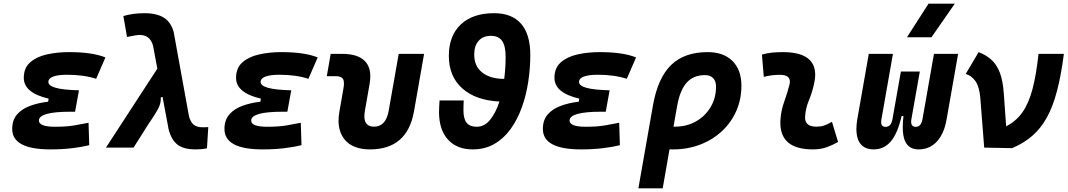

<svg xmlns="http://www.w3.org/2000/svg" viewBox="-20 -815 5899 1060"><path d="M258.3 9.8Q47.4 9.8 47.4 -103Q47.4 -151.9 73.7 -182.6Q100.1 -213.4 145 -230.2Q189.9 -247.1 245.6 -253.4L248.5 -270.5Q111.3 -302.2 111.3 -385.3Q111.3 -439.5 146.2 -470.5Q181.2 -501.5 238 -514.4Q294.9 -527.3 360.8 -527.3Q489.7 -527.3 562 -498L510.7 -379.9Q443.4 -402.3 349.6 -402.3Q301.8 -402.3 274.4 -392.6Q247.1 -382.8 247.1 -362.3Q247.1 -341.8 287.4 -330.3Q327.6 -318.8 416 -316.4L394.5 -198.2H369.1Q194.8 -198.2 194.8 -149.4Q194.8 -115.2 284.2 -115.2Q347.7 -115.2 391.1 -122.8Q434.6 -130.4 468.8 -137.2L472.7 -13.7Q430.2 -2.9 376.2 3.4Q322.3 9.8 258.3 9.8Z M1060.1 9.8Q994.6 9.8 960.7 -15.9Q926.8 -41.5 911.1 -100.1L877.4 -280.3L867.7 -277.3Q869.6 -244.6 852.5 -213.6Q835.4 -182.6 815.4 -153.3Q809.6 -145 804.2 -137Q798.8 -128.9 793.9 -121.1L717.3 0H564.9L848.6 -436L825.2 -561.5Q809.6 -622.1 751 -622.1Q734.4 -622.1 681.2 -610.8L661.1 -726.6Q715.8 -742.2 777.3 -742.2Q846.2 -742.2 885.5 -716.8Q924.8 -691.4 939 -637.7L1023.4 -172.9Q1032.2 -140.1 1049.8 -126.2Q1067.4 -112.3 1099.1 -112.3Q1104 -112.3 1111.1 -112.5Q1118.2 -112.8 1129.9 -113.3L1122.6 3.9Q1105.5 7.3 1090.8 8.5Q1076.2 9.8 1060.1 9.8Z M1430.2 9.8Q1219.2 9.8 1219.2 -103Q1219.2 -151.9 1245.6 -182.6Q1272 -213.4 1316.9 -230.2Q1361.8 -247.1 1417.5 -253.4L1420.4 -270.5Q1283.2 -302.2 1283.2 -385.3Q1283.2 -439.5 1318.1 -470.5Q1353 -501.5 1409.9 -514.4Q1466.8 -527.3 1532.7 -527.3Q1661.6 -527.3 1733.9 -498L1682.6 -379.9Q1615.2 -402.3 1521.5 -402.3Q1473.6 -402.3 1446.3 -392.6Q1418.9 -382.8 1418.9 -362.3Q1418.9 -341.8 1459.2 -330.3Q1499.5 -318.8 1587.9 -316.4L1566.4 -198.2H1541Q1366.7 -198.2 1366.7 -149.4Q1366.7 -115.2 1456.1 -115.2Q1519.5 -115.2 1563 -122.8Q1606.4 -130.4 1640.6 -137.2L1644.5 -13.7Q1602.1 -2.9 1548.1 3.4Q1494.1 9.8 1430.2 9.8Z M2022.9 9.8Q1926.3 9.8 1881.8 -45.9Q1849.1 -86.4 1849.1 -148.9Q1849.1 -172.9 1854 -200.2L1876 -326.2Q1878.9 -342.3 1878.9 -354Q1878.9 -370.6 1873.5 -379.4Q1863.8 -394.5 1833.5 -394.5H1784.2L1805.7 -517.6H1869.1Q1958 -517.6 1996.6 -475.6Q2024.4 -444.8 2024.4 -393.6Q2024.4 -374 2020.5 -351.6L1994.6 -204.1Q1991.7 -187 1991.7 -173.3Q1991.7 -115.7 2044.9 -115.7Q2110.4 -115.7 2126 -204.1L2181.2 -517.6H2321.3L2265.6 -200.2Q2228.5 9.8 2022.9 9.8Z M2589.4 9.8Q2502 9.8 2452.9 -44.7Q2403.8 -99.1 2403.8 -196.3Q2403.8 -211.9 2404.8 -228Q2405.8 -243.7 2406.7 -260.3H2540Q2539.6 -246.6 2539.1 -233.4Q2538.6 -219.7 2538.6 -206.1Q2538.6 -158.7 2556.4 -137Q2574.2 -115.2 2611.3 -115.2Q2655.8 -115.2 2686.8 -154.8Q2717.8 -194.3 2737.3 -254.4Q2605.5 -261.2 2531.7 -327.4Q2458 -393.6 2458 -506.8Q2458 -617.7 2523.9 -679.9Q2589.8 -742.2 2707.5 -742.2Q2806.2 -742.2 2856.9 -683.8Q2907.7 -625.5 2907.7 -511.7Q2907.7 -437.5 2896.2 -362.8Q2884.8 -288.1 2860.6 -221.2Q2836.4 -154.3 2798.8 -102.3Q2761.2 -50.3 2709.2 -20.3Q2657.2 9.8 2589.4 9.8ZM2763.7 -379.4Q2771.5 -439.9 2771.5 -502Q2771.5 -562 2751.7 -589.6Q2731.9 -617.2 2689.9 -617.2Q2647 -617.2 2622.6 -589.8Q2598.1 -562.5 2598.1 -513.7Q2598.1 -450.2 2641.8 -415Q2685.5 -379.9 2763.7 -379.4Z M3188 9.8Q2977.1 9.8 2977.1 -103Q2977.1 -151.9 3003.4 -182.6Q3029.8 -213.4 3074.7 -230.2Q3119.6 -247.1 3175.3 -253.4L3178.2 -270.5Q3041 -302.2 3041 -385.3Q3041 -439.5 3075.9 -470.5Q3110.8 -501.5 3167.7 -514.4Q3224.6 -527.3 3290.5 -527.3Q3419.4 -527.3 3491.7 -498L3440.4 -379.9Q3373 -402.3 3279.3 -402.3Q3231.4 -402.3 3204.1 -392.6Q3176.8 -382.8 3176.8 -362.3Q3176.8 -341.8 3217 -330.3Q3257.3 -318.8 3345.7 -316.4L3324.2 -198.2H3298.8Q3124.5 -198.2 3124.5 -149.4Q3124.5 -115.2 3213.9 -115.2Q3277.3 -115.2 3320.8 -122.8Q3364.3 -130.4 3398.4 -137.2L3402.3 -13.7Q3359.9 -2.9 3305.9 3.4Q3252 9.8 3188 9.8Z M3886.7 -527.3Q3974.6 -527.3 4023.9 -478.3Q4073.2 -429.2 4073.2 -341.8Q4073.2 -266.6 4044.9 -202.4Q4016.6 -138.2 3965.3 -90.6Q3914.1 -43 3845.2 -16.6Q3776.4 9.8 3695.3 9.8Q3686 9.8 3676.3 9.3L3638.7 224.6H3504.4L3585 -233.9Q3611.8 -384.8 3685.1 -456.1Q3758.3 -527.3 3886.7 -527.3ZM3718.3 -229.5 3698.2 -115.7Q3702.1 -115.7 3706.1 -115.7Q3771 -115.7 3822.3 -144.8Q3873.5 -173.8 3903.3 -223.9Q3933.1 -273.9 3933.1 -336.9Q3933.1 -367.2 3917 -383.8Q3900.9 -400.4 3872.1 -400.4Q3808.6 -400.4 3771.2 -358.9Q3733.9 -317.4 3718.3 -229.5Z M4573.2 -142.6 4606.9 -31.2Q4577.1 -14.2 4543.9 -2.2Q4510.7 9.8 4467.8 9.8Q4288.1 9.8 4288.1 -137.2Q4288.1 -145 4288.6 -153.3Q4292 -205.6 4309.6 -253.9Q4327.1 -302.2 4337.9 -345.2Q4340.8 -355.5 4340.8 -364.3Q4340.8 -401.9 4286.1 -401.9Q4239.7 -401.9 4196.8 -390.6L4186.5 -513.7Q4215.3 -522 4244.1 -524.7Q4272.9 -527.3 4301.8 -527.3Q4480.5 -527.3 4480.5 -402.3Q4480.5 -376.5 4472.7 -345.2Q4461.4 -297.4 4444.8 -258.3Q4428.2 -219.2 4424.8 -172.4Q4420.9 -115.7 4486.8 -115.7Q4511.2 -115.7 4529.5 -121.8Q4547.9 -127.9 4573.2 -142.6Z M5051.3 9.8Q4998.5 9.8 4977.5 -34.2Q4963.9 -62.5 4963.9 -112.8Q4963.9 -140.1 4967.8 -174.3H4957.5Q4935.5 -77.6 4897.7 -33.9Q4859.9 9.8 4804.2 9.8Q4745.1 9.8 4722.2 -33.7Q4708 -60.5 4708 -102.1Q4708 -126.5 4712.9 -156.2L4776.4 -517.6H4909.7L4846.2 -156.2Q4844.7 -147.9 4844.7 -141.1Q4844.7 -114.7 4869.1 -114.7Q4884.3 -114.7 4893.8 -125Q4903.3 -135.3 4907.7 -159.7L4910.2 -174.3L4953.6 -419.9H5058.1L5018.1 -193.4L5012.2 -159.7Q5010.3 -149.9 5010.3 -142.1Q5010.3 -130.9 5014.2 -125Q5020.5 -114.7 5035.6 -114.7Q5064.9 -114.7 5072.8 -156.2L5136.2 -517.6H5269.5L5206.1 -156.2Q5192.4 -76.7 5152.1 -33.4Q5111.8 9.8 5051.3 9.8ZM4987.3 -609.4 5106.4 -794.9H5251.5L5122.6 -609.4Z M5413.6 0 5392.1 -274.4Q5387.2 -335.4 5365.5 -366.7Q5343.8 -397.9 5311.5 -406.7L5382.8 -527.3Q5423.3 -511.7 5452.6 -485.8Q5481.9 -460 5499.5 -415Q5517.1 -370.1 5522 -296.9L5534.7 -117.7Q5588.9 -145 5624 -194.3Q5659.2 -243.7 5680.2 -322.8Q5701.2 -401.9 5713.4 -517.6H5853.5Q5838.4 -400.4 5815.9 -314.2Q5793.5 -228 5760 -167.2Q5726.6 -106.4 5679.4 -65.4Q5632.3 -24.4 5567.9 2.9Z"/></svg>

Font: CaskaydiaCove NFP
Style: Bold Italic
Weight: 700
Italic angle: -10°
Designer: Aaron Bell
Foundry: Saja Typeworks
Version: Version 2111.001; VTT 6.35;Nerd Fonts 3.1.1